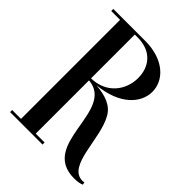

<svg xmlns="http://www.w3.org/2000/svg" viewBox="-203 -806 921 921"><g transform="rotate(45 257.0 -346.0)"><path d="M511 -14C508 -13.1 503 -12.1 500 -12.1C395 -12.1 421 -217 362 -317C336.3 -362.2 285.6 -378.9 222.9 -384C367.1 -397.4 435 -475.4 435 -551C435 -630.2 364.5 -698.5 241 -700V-700H21V-686H81V-14H21V0H241V-14H181V-375.4C375.9 -358.9 225.5 8 463 8C486 8 506 4 514 -1ZM200 -686C296.8 -686 340 -623 340 -550C340 -467 283.1 -390.5 181 -389V-686Z"/></g></svg>

Font: Picaflor 36 pt
Style: Regular
Weight: 400
Designer: Ariel Martín Pérez
Foundry: Tunera Type Foundry
Version: Version 1.000;hotconv 1.0.109;makeotfexe 2.5.65596